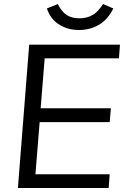

<svg xmlns="http://www.w3.org/2000/svg" viewBox="-20 -934 629 954"><path d="M571 -644H202L182 -396H531L525 -327H177L156 -68H525L520 0H69L125 -712H576ZM372 -785Q316 -785 274 -812Q231 -838 213 -892L267 -914Q286 -876 312 -859Q337 -843 375 -843Q411 -843 439 -859Q466 -873 492 -914L543 -892Q516 -837 472 -811Q428 -785 372 -785Z"/></svg>

Font: PRinguin Sans
Style: Italic
Weight: 400
Designer: Vernon Adams
Foundry: Vernon Adams
Version: ""